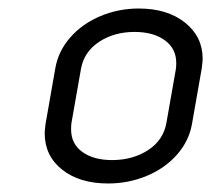

<svg xmlns="http://www.w3.org/2000/svg" viewBox="-20 -729 496 451"><path d="M85 -416Q85 -422 87 -438L110 -569Q117 -609 145 -641Q173 -673 215.5 -691Q258 -709 306 -709Q373 -709 414.5 -676Q456 -643 456 -591Q456 -585 454 -569L431 -438Q424 -398 396 -366Q368 -334 325 -316Q282 -298 234 -298Q167 -298 126 -330.5Q85 -363 85 -416ZM371 -441 393 -566Q394 -571 394 -581Q394 -615 367 -634.5Q340 -654 296 -654Q248 -654 212.5 -630.5Q177 -607 170 -566L148 -441Q147 -436 147 -425Q147 -391 173.5 -372Q200 -353 243 -353Q292 -353 328 -376.5Q364 -400 371 -441Z"/></svg>

Font: K2D Light
Style: Italic
Weight: 300
Italic angle: -10°
Designer: Katatrad Aksorn Co.,Ltd.
Foundry: Cadson Demak Co.,Ltd.
Version: Version 1.000; ttfautohint (v1.6)